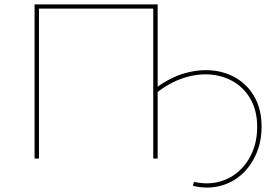

<svg xmlns="http://www.w3.org/2000/svg" viewBox="-20 -720 1261 872"><path d="M137 0V-700H696V0H676V-690L685 -681H148L157 -690V0ZM856 124 861 106Q920 119 971.5 106.5Q1023 94 1063 59Q1103 24 1125.5 -28Q1148 -80 1148 -144Q1148 -214 1120.5 -265Q1093 -316 1046.5 -345.5Q1000 -375 940.5 -381Q881 -387 816 -366.5Q751 -346 689 -297V-321Q755 -370 823 -388.5Q891 -407 953 -399Q1015 -391 1063.5 -358.5Q1112 -326 1140 -272Q1168 -218 1168 -145Q1168 -76 1143 -19.5Q1118 37 1075 74.5Q1032 112 975.5 125.5Q919 139 856 124Z"/></svg>

Font: Montserrat Alternates Thin
Style: Regular
Weight: 100
Designer: Julieta Ulanovsky
Foundry: Julieta Ulanovsky
Version: Version 9.000